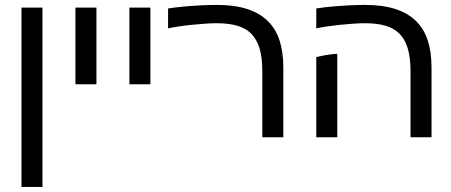

<svg xmlns="http://www.w3.org/2000/svg" viewBox="-20 -549 1805 768"><path d="M149.9 -518.6V198.7H65.9V-518.6Z M365.7 -518.6V-211.9H281.7V-518.6Z M581.5 -518.6V-211.9H497.6V-518.6Z M847.2 -456.1Q825.2 -456.1 797.4 -454.1Q769.5 -452.1 742.2 -449.2Q714.8 -446.3 690.7 -442.6Q666.5 -439 652.3 -435.5V-515.1Q663.1 -517.1 683.6 -519.5Q704.1 -522 730.2 -524.2Q756.3 -526.4 786.4 -527.8Q816.4 -529.3 847.2 -529.3Q917.5 -529.3 967.8 -513.2Q1018.1 -497.1 1050.5 -465.6Q1083 -434.1 1098.1 -387.5Q1113.3 -340.8 1113.3 -279.8V0H1029.3V-264.6Q1029.3 -318.4 1018.3 -355Q1007.3 -391.6 985.1 -414.1Q962.9 -436.5 928.5 -446.3Q894 -456.1 847.2 -456.1Z M1439.9 -456.1Q1418 -456.1 1390.1 -454.1Q1362.3 -452.1 1335 -449.2Q1307.6 -446.3 1283.4 -442.6Q1259.3 -439 1245.1 -435.5V-515.1Q1255.9 -517.1 1276.4 -519.5Q1296.9 -522 1323 -524.2Q1349.1 -526.4 1379.2 -527.8Q1409.2 -529.3 1439.9 -529.3Q1510.3 -529.3 1560.5 -513.2Q1610.8 -497.1 1643.3 -465.6Q1675.8 -434.1 1690.9 -387.5Q1706.1 -340.8 1706.1 -279.8V0H1622.1V-264.6Q1622.1 -318.4 1611.1 -355Q1600.1 -391.6 1577.9 -414.1Q1555.7 -436.5 1521.2 -446.3Q1486.8 -456.1 1439.9 -456.1ZM1329.1 0H1245.1V-320.8Q1268.1 -326.2 1287.8 -329.3Q1307.6 -332.5 1329.1 -334Z"/></svg>

Font: Arian AMU
Style: Regular
Weight: 400
Designer: Ruben Hakobyan (Tarumian)
Foundry: Ruben Hakobyan (Tarumian)
Version: Version 4.003